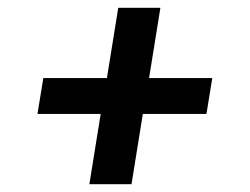

<svg xmlns="http://www.w3.org/2000/svg" viewBox="-20 -586 640 492"><path d="M209 -114 238 -294H76L91 -386H254L283 -566H391L362 -386H524L509 -294H346L317 -114Z"/></svg>

Font: Iosevka SS04 SmBd Ex Obl
Style: Regular
Weight: 600
Width: 7
Italic angle: -9°
Monospace: yes
Designer: Belleve Invis
Foundry: Belleve Invis
Version: Version 19.0.0; ttfautohint (v1.8.4)